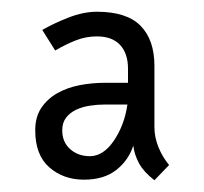

<svg xmlns="http://www.w3.org/2000/svg" viewBox="-20 -718 348 327"><path d="M123 -412Q88 -412 64 -433Q40 -454 40 -496Q40 -519 50.5 -534.5Q61 -550 78 -559.5Q95 -569 116 -573Q137 -577 159 -577H198V-601Q198 -627 184.5 -641.5Q171 -656 145 -656Q126 -656 108.5 -649Q91 -642 74 -632L52 -667Q71 -678 96.5 -688Q122 -698 145 -698Q196 -698 219.5 -674Q243 -650 243 -606V-502Q243 -484 250 -467Q257 -450 268 -437L243 -411Q225 -425 217 -439.5Q209 -454 207 -470Q199 -445 178 -428.5Q157 -412 123 -412ZM133 -452Q156 -452 174 -478.5Q192 -505 197 -540H159Q146 -540 133 -538Q120 -536 109.5 -531Q99 -526 92.5 -517.5Q86 -509 86 -496Q86 -476 99.5 -464Q113 -452 133 -452Z"/></svg>

Font: Snippet
Style: Regular
Weight: 400
Designer: Gesine Todt
Foundry: Gesine Todt
Version: Version 1.000